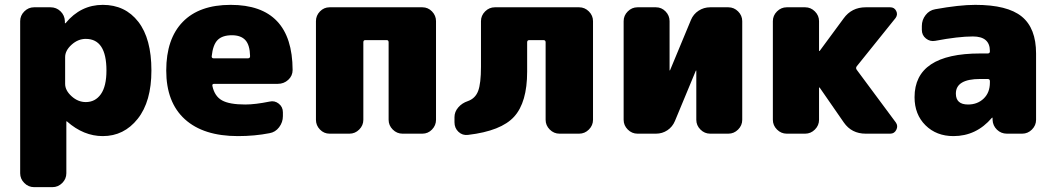

<svg xmlns="http://www.w3.org/2000/svg" viewBox="-20 -550 4341 790"><path d="M333 -130Q372 -130 395 -162.5Q418 -195 418 -260Q418 -390 333 -390Q301 -390 274.5 -366Q248 -342 248 -315V-205Q248 -178 274.5 -154Q301 -130 333 -130ZM403 -530Q495 -530 549 -460.5Q603 -391 603 -260Q603 -132 546.5 -61Q490 10 403 10Q324 10 256 -50Q255 -51 254 -51Q253 -51 253 -50V163Q253 186 236 203Q219 220 196 220H120Q97 220 80 203Q63 186 63 163V-463Q63 -486 80 -503Q97 -520 120 -520H188Q212 -520 229 -503.5Q246 -487 247 -463V-455Q247 -454 248 -454Q249 -454 250 -455Q312 -530 403 -530Z M1000 -310Q1009 -310 1009 -319Q1008 -365 989.5 -385Q971 -405 934 -405Q895 -405 875.5 -385.5Q856 -366 851 -318Q851 -310 859 -310ZM929 -530Q1183 -530 1184 -262Q1184 -238 1166 -221.5Q1148 -205 1123 -205H861Q852 -205 854 -196Q863 -154 893.5 -137Q924 -120 989 -120Q1030 -120 1089 -132Q1110 -137 1127 -123.5Q1144 -110 1144 -88V-72Q1144 -47 1128.5 -26.5Q1113 -6 1089 -2Q1028 10 959 10Q817 10 740.5 -59.5Q664 -129 664 -260Q664 -390 732 -460Q800 -530 929 -530Z M1718 -520Q1741 -520 1757.5 -503Q1774 -486 1774 -463V-57Q1774 -34 1757.5 -17Q1741 0 1718 0H1636Q1613 0 1596 -17Q1579 -34 1579 -57V-376Q1579 -385 1571 -385H1483Q1475 -385 1475 -376V-57Q1475 -34 1458 -17Q1441 0 1418 0H1336Q1313 0 1296.5 -17Q1280 -34 1280 -57V-463Q1280 -486 1296.5 -503Q1313 -520 1336 -520Z M2363 -520Q2386 -520 2403 -503Q2420 -486 2420 -463V-57Q2420 -34 2403 -17Q2386 0 2363 0H2282Q2259 0 2242 -17Q2225 -34 2225 -57V-376Q2225 -385 2216 -385H2158Q2149 -385 2149 -376V-255Q2149 -129 2095.5 -70Q2042 -11 1906 5Q1883 8 1866.5 -7.5Q1850 -23 1850 -47V-68Q1850 -90 1865.5 -108Q1881 -126 1905 -134Q1936 -145 1947.5 -176Q1959 -207 1959 -275V-463Q1959 -486 1976 -503Q1993 -520 2016 -520Z M2977 -520Q3000 -520 3017 -503Q3034 -486 3034 -463V-57Q3034 -34 3017 -17Q3000 0 2977 0H2902Q2879 0 2862 -17Q2845 -34 2845 -57V-259L2844 -260L2843 -259L2757 -52Q2747 -28 2726 -14Q2705 0 2679 0H2603Q2580 0 2563 -17Q2546 -34 2546 -57V-463Q2546 -486 2563 -503Q2580 -520 2603 -520H2679Q2702 -520 2718.5 -503Q2735 -486 2735 -463V-261L2736 -260L2737 -261L2823 -468Q2833 -492 2854.5 -506Q2876 -520 2902 -520Z M3505 -263 3666 -46Q3676 -32 3668 -16Q3660 0 3643 0H3542Q3484 0 3452 -46L3353 -189Q3353 -190 3351 -190Q3350 -190 3350 -189V-57Q3350 -34 3333 -17Q3316 0 3293 0H3217Q3194 0 3177 -17Q3160 -34 3160 -57V-463Q3160 -486 3177 -503Q3194 -520 3217 -520H3293Q3316 -520 3333 -503Q3350 -486 3350 -463V-341Q3350 -340 3351 -340L3353 -341L3451 -474Q3484 -520 3542 -520H3643Q3660 -520 3667.5 -505Q3675 -490 3665 -476L3505 -277Q3500 -270 3505 -263Z M4053 -210V-216Q4053 -225 4044 -225H4013Q3913 -225 3913 -165Q3913 -120 3963 -120Q4002 -120 4027.5 -144.5Q4053 -169 4053 -210ZM3993 -530Q4125 -530 4184 -482Q4243 -434 4243 -330V-57Q4243 -34 4226 -17Q4209 0 4186 0H4123Q4099 0 4082 -16.5Q4065 -33 4064 -57V-65Q4064 -66 4063 -66Q4062 -66 4061 -65Q3997 10 3903 10Q3833 10 3788 -34.5Q3743 -79 3743 -150Q3743 -330 4013 -330H4044Q4053 -330 4053 -339V-340Q4053 -400 3983 -400Q3923 -400 3828 -382Q3807 -378 3790 -391.5Q3773 -405 3773 -427V-443Q3773 -468 3788.5 -488Q3804 -508 3828 -512Q3927 -530 3993 -530Z"/></svg>

Font: Rounded Mplus 1c Black
Style: Regular
Weight: 900
Version: Version 1.059.20150529